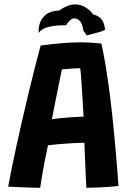

<svg xmlns="http://www.w3.org/2000/svg" viewBox="-20 -864 606 891"><path d="M166.5 7.5Q155 7.5 135.8 7Q116.5 6.5 94.5 5.5Q72.5 4.5 52 3.8Q31.5 3 18 2Q23 -27.5 32.8 -75Q42.5 -122.5 55.2 -181.5Q68 -240.5 82.8 -305Q97.5 -369.5 112.8 -433Q128 -496.5 142.5 -553.2Q157 -610 168.5 -652.5Q212.5 -658.5 260 -663Q307.5 -667.5 353.5 -667.5Q378 -667.5 402.5 -666Q427 -664.5 450.5 -661.5Q460.5 -617.5 470.2 -559.2Q480 -501 490 -422.5Q500 -344 510 -240.2Q520 -136.5 530 -1.5Q515 1 488.2 3Q461.5 5 432.5 6.2Q403.5 7.5 381 7.5Q380 -7 379 -27.2Q378 -47.5 377 -71Q376 -94.5 375 -118.2Q374 -142 373 -163.8Q372 -185.5 371.5 -201.5Q355.5 -201.5 335.5 -200.5Q315.5 -199.5 294.5 -198.2Q273.5 -197 254.8 -195.2Q236 -193.5 222 -192Q208 -190.5 202.5 -189.5Q194.5 -152.5 187.2 -115.2Q180 -78 174.8 -45.8Q169.5 -13.5 166.5 7.5ZM221 -310.5Q234.5 -313 261.8 -315.8Q289 -318.5 318.8 -320.5Q348.5 -322.5 368 -323Q367 -335.5 365.2 -366.2Q363.5 -397 361.2 -433.8Q359 -470.5 356.8 -502Q354.5 -533.5 352 -547.5Q343 -547.5 325.2 -546.5Q307.5 -545.5 291 -544Q274.5 -542.5 267.5 -542Q264.5 -528 259 -502Q253.5 -476 247 -443Q240.5 -410 233.5 -375.8Q226.5 -341.5 221 -310.5ZM159.5 -710.5Q156.5 -756 181.5 -785Q206.5 -814 254.5 -815Q303 -849.5 343 -842.5Q383 -835.5 412.5 -797Q439.5 -790.5 452.2 -773Q465 -755.5 467.5 -726Q458.5 -720 442.5 -715.5Q426.5 -711 410 -707Q393.5 -703 382.5 -699.5Q378.5 -706 375 -711.2Q371.5 -716.5 367 -721Q364.5 -741 359.2 -752.5Q354 -764 347 -770Q336.5 -780 321 -778.2Q305.5 -776.5 286.5 -747Q235 -747 203.2 -738.5Q171.5 -730 159.5 -710.5Z"/></svg>

Font: Grandstander Thin SemiBold
Style: Regular
Weight: 600
Version: Version 1.200